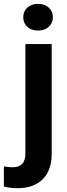

<svg xmlns="http://www.w3.org/2000/svg" viewBox="-67 -755 345 988"><path d="M63.7 -528.3H199V35.4Q199 121.7 152.7 167.5Q106.4 213.4 22.2 213.4Q4.7 213.4 -12.5 211.4Q-29.8 209.4 -47.2 205.1L-47 101.3Q-35.6 103.2 -24.5 104.4Q-13.4 105.7 -2.2 105.7Q29.6 105.7 46.6 88.8Q63.7 72 63.7 35.4ZM52.6 -666.1Q52.6 -696 73.3 -715.5Q94 -735.1 128.7 -735.1Q163.6 -735.1 184.3 -715.5Q205 -696 205 -666.1Q205 -636.6 184.3 -617.2Q163.6 -597.8 128.7 -597.8Q94 -597.8 73.3 -617.2Q52.6 -636.6 52.6 -666.1Z"/></svg>

Font: Vazirmatn
Style: Regular
Weight: 400
Designer: Saber Rastikerdar
Foundry: Saber Rastikerdar
Version: Version 33.003;September 2, 2022;FontCreator 14.0.0.2862 64-